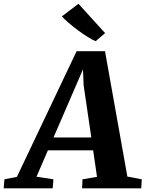

<svg xmlns="http://www.w3.org/2000/svg" viewBox="-96 -1024 791 1044"><path d="M-76 0 -72 -49 -4 -62.5 320.5 -745.5H475L596.5 -64L675 -49L672 0H350.5L352.5 -49L431.5 -62.5L410.5 -206.5H164.5L102.5 -63L194.5 -49L190.5 0ZM195 -276.5H400.5L359 -558.5L355 -646.5L319 -563ZM424 -800Q407 -807 381.5 -822.8Q356 -838.5 329 -858.5Q302 -878.5 278 -899Q254 -919.5 240.5 -935L330.5 -1003.5L475.5 -844Z"/></svg>

Font: Merriweather ExtraBold
Style: Italic
Weight: 800
Italic angle: -7.8°
Version: Version 2.101